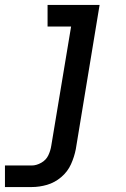

<svg xmlns="http://www.w3.org/2000/svg" viewBox="-57 -550 509 775"><path d="M-37 205H71Q102 205 133 196Q164 187 190 165Q216 143 229.5 113Q243 83 249 52L345 -530H135V-443H230L150 38Q147 58 138 77Q129 96 109.5 107Q90 118 71 118H-37Z"/></svg>

Font: Iosevka Sparkle Medium
Style: Italic
Weight: 500
Italic angle: -9°
Designer: Belleve Invis
Foundry: Belleve Invis
Version: Version 4.5.0; ttfautohint (v1.8.3)